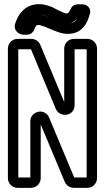

<svg xmlns="http://www.w3.org/2000/svg" viewBox="-20 -879 505 924"><path d="M338 -25H337L216 -314C208 -333 190 -342 174 -342C152 -342 126 -326 126 -296V-25H68V-642H128H129L249 -354C268 -311 339 -319 339 -373V-642H397V-25ZM447 -22V-645C447 -671 426 -692 400 -692H336C310 -692 289 -671 289 -645V-388L174 -663C167 -680 150 -692 130 -692H65C39 -692 18 -671 18 -645V-22C18 4 39 25 65 25H129C155 25 176 4 176 -22V-280L292 -3C299 13 316 25 336 25H400C426 25 447 4 447 -22ZM319 -767C334 -772 345 -782 352 -791C344 -777 336 -770 319 -767ZM215 -797C197 -804 182 -809 167 -809C180 -809 196 -806 215 -797ZM299 -814C297 -814 278 -820 252 -834C222 -851 194 -859 168 -859C97 -859 65 -805 53 -765C43 -735 69 -712 93 -712H109C130 -712 141 -726 146 -739C152 -754 154 -759 167 -759C171 -759 191 -753 223 -739C249 -728 276 -716 307 -716C377 -716 402 -770 413 -815C420 -839 398 -858 379 -858H354C337 -858 326 -849 320 -836C312 -820 309 -814 299 -814Z"/></svg>

Font: DIN Rundschrift
Style: MittelKont
Weight: 400
Version: Version 1.027